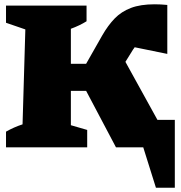

<svg xmlns="http://www.w3.org/2000/svg" viewBox="-20 -686 843 894"><path d="M8 0V-73Q45 -94 85 -107L98 -549L8 -580V-660H383V-587Q351 -567 310 -552V-389H381L456 -521Q483 -568 514 -600Q545 -632 589.5 -649Q634 -666 700 -666Q728 -666 759 -663V-435L607 -466Q605 -463 603.5 -460.5Q602 -458 600 -456L564 -398L713 -128H794V188H706L647 0H520L381 -263H310V-103L386 -81V0Z"/></svg>

Font: Piazzolla Black
Style: Regular
Weight: 900
Designer: Juan Pablo del Peral
Foundry: Huerta Tipografica
Version: Version 1.330